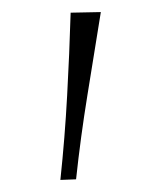

<svg xmlns="http://www.w3.org/2000/svg" viewBox="-20 -705 267 318"><path d="M80 -407Q87.5 -477.5 91.2 -546.8Q95 -616 97 -684L147 -685Q136 -617 124.8 -547.5Q113.5 -478 106 -408Z"/></svg>

Font: Commissioner Thin
Style: Regular
Weight: 100
Designer: Kostas Bartsokas
Foundry: Kostas Bartsokas
Version: Version 1.001;gftools[0.9.23]